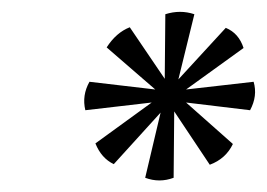

<svg xmlns="http://www.w3.org/2000/svg" viewBox="-20 -940 450 324"><path d="M294 -789 408 -802Q415 -778 402 -754L294 -767L373 -697Q361 -672 334 -662L274 -752L273 -640Q249 -631 225 -640L251 -750L172 -663Q151 -673 141 -698L236 -767L124 -754Q118 -779 131 -802L242 -789L160 -860Q176 -885 199 -894L258 -807L259 -916Q284 -924 308 -916L281 -806L361 -893Q383 -884 391 -859Z"/></svg>

Font: Tillana
Style: Regular
Weight: 400
Designer: Lipi Raval (Devanagari, Latin), Jonny Pinhorn (Latin)
Foundry: Indian Type Foundry
Version: Version 2.003;PS 1.0;hotconv 1.0.79;makeotf.lib2.5.61930; tt